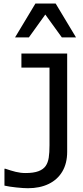

<svg xmlns="http://www.w3.org/2000/svg" viewBox="-20 -1020 457 1051"><path d="M396 -815.4H318.4L228 -940.4L138.2 -815.4H62.5L173.8 -1000.5H284.7ZM347.7 -189Q347.7 -126 321.3 -81.3Q294.9 -36.6 246.6 -13.2Q198.2 10.3 132.8 10.3Q108.4 10.3 69.3 6.1Q30.3 2 4.4 -3.9V-96.2H9.8Q39.6 -85.9 66.2 -79.3Q92.8 -72.8 119.6 -72.8Q163.6 -72.8 190.4 -82.8Q217.3 -92.8 230.5 -112.3Q242.7 -130.4 246.8 -157Q251 -183.6 251 -225.6V-649.9H97.2V-727.1H347.7Z"/></svg>

Font: SG Kara Bold
Style: Regular
Weight: 400
Designer: Damoon Khanjanzadeh
Version: Version 1.000